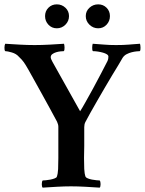

<svg xmlns="http://www.w3.org/2000/svg" viewBox="-26 -857 665 882"><path d="M300 -1Q270 -1 234.5 1Q199 3 170 5Q166 1 166 -11Q166 -23 170 -28Q175 -28 185 -29Q195 -30 205.5 -32Q216 -34 225 -37.5Q234 -41 235 -45Q240 -59 241 -80.5Q242 -102 242 -131V-275Q242 -285 236 -298Q222 -325 202.5 -360Q183 -395 164.5 -429Q146 -463 129.5 -492Q113 -521 105 -536Q92 -559 83.5 -571Q75 -583 61 -596Q49 -610 28.5 -616Q8 -622 -2 -622Q-6 -626 -5.5 -638.5Q-5 -651 -2 -656Q30 -654 64.5 -652Q99 -650 133 -650Q166 -650 202.5 -652Q239 -654 268 -656Q270 -651 270.5 -638.5Q271 -626 267 -622Q262 -622 252 -621Q242 -620 232 -617Q222 -614 214.5 -608.5Q207 -603 207 -594Q207 -587 215 -573L342 -346Q350 -358 366 -386.5Q382 -415 401 -449.5Q420 -484 438 -519Q456 -554 468 -577Q472 -585 472 -597Q472 -603 465 -607.5Q458 -612 447.5 -615Q437 -618 424.5 -620Q412 -622 401 -622Q397 -625 397.5 -638.5Q398 -652 400 -656Q432 -654 454 -652Q476 -650 507 -650Q524 -650 538 -650.5Q552 -651 564.5 -652Q577 -653 589.5 -654Q602 -655 617 -656Q619 -651 619.5 -638Q620 -625 616 -622Q612 -622 601.5 -621Q591 -620 579 -617Q567 -614 555.5 -608Q544 -602 537 -591Q531 -580 518 -558.5Q505 -537 488.5 -510Q472 -483 454.5 -452.5Q437 -422 420 -393Q403 -364 389 -338.5Q375 -313 366 -296Q361 -286 361 -273V-187Q360 -160 360 -131Q360 -102 361 -80.5Q362 -59 367 -45Q369 -41 377.5 -37.5Q386 -34 396.5 -32Q407 -30 417.5 -29Q428 -28 432 -28Q436 -23 436 -11Q436 1 432 5Q403 3 367 1Q331 -1 300 -1ZM368 -783Q368 -806 385 -821.5Q402 -837 425 -837Q448 -837 463.5 -821.5Q479 -806 479 -783Q479 -760 463.5 -743.5Q448 -727 425 -727Q402 -727 385 -743.5Q368 -760 368 -783ZM181 -783Q181 -806 196.5 -821.5Q212 -837 235 -837Q258 -837 274.5 -821.5Q291 -806 291 -783Q291 -760 274.5 -743.5Q258 -727 235 -727Q212 -727 196.5 -743.5Q181 -760 181 -783Z"/></svg>

Font: Vermiglione SemiBold
Style: Regular
Weight: 600
Version: Version 1.000